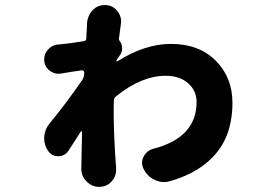

<svg xmlns="http://www.w3.org/2000/svg" viewBox="-20 -681 1040 753"><path d="M439.5 -449.2Q436.5 -446.3 436.5 -442.9Q436.5 -439.5 440.4 -440.4Q547.9 -508.8 650.4 -508.8Q760.7 -508.8 826.2 -442.9Q891.6 -377 891.6 -278.3Q891.6 -201.2 866.2 -142.1Q840.8 -83 786.1 -39.1Q731.4 4.9 647.5 29.3Q634.8 33.2 623 33.2Q605.5 33.2 586.9 24.4Q557.6 10.7 543 -18.6Q537.1 -31.2 537.1 -43Q537.1 -54.7 543 -66.4Q555.7 -90.8 582 -97.7Q751 -141.6 751 -281.2Q751 -325.2 717.8 -354.5Q684.6 -383.8 629.9 -383.8Q534.2 -383.8 434.6 -302.7Q426.8 -296.9 426.8 -287.1Q425.8 -273.4 425.8 -248Q425.8 -146.5 435.5 -20.5Q435.5 -17.6 435.5 -14.6Q435.5 10.7 418 30.3Q398.4 51.8 369.1 51.8Q339.8 51.8 319.3 30.3Q298.8 9.8 298.8 -18.6L301.8 -163.1Q301.8 -165 299.8 -166Q297.9 -167 296.9 -165Q257.8 -104.5 248 -88.9Q233.4 -68.4 208 -68.4Q183.6 -68.4 168.9 -88.9Q153.3 -111.3 153.3 -137.7Q153.3 -140.6 153.3 -143.6Q155.3 -173.8 174.8 -197.3Q243.2 -280.3 303.7 -369.1Q308.6 -377 309.6 -386.7L310.5 -396.5Q310.5 -400.4 307.6 -402.8Q304.7 -405.3 301.8 -405.3Q264.6 -400.4 219.7 -392.6Q214.8 -391.6 210 -391.6Q191.4 -391.6 175.8 -403.3Q155.3 -418 153.3 -443.4Q153.3 -446.3 153.3 -448.2Q153.3 -469.7 168 -486.3Q184.6 -504.9 210 -506.8Q216.8 -507.8 222.7 -507.8Q254.9 -510.7 308.6 -519.5Q318.4 -520.5 318.4 -530.3L321.3 -584Q321.3 -585.9 321.3 -588.9Q323.2 -619.1 342.8 -640.6Q362.3 -661.1 390.6 -661.1Q391.6 -661.1 391.6 -661.1Q420.9 -661.1 439.5 -638.7Q455.1 -620.1 455.1 -596.7Q455.1 -591.8 454.1 -586.9Q450.2 -560.5 446.3 -528.3Q446.3 -524.4 449.2 -520.5Q459 -507.8 459 -491.2Q459 -475.6 449.2 -462.9Q444.3 -455.1 439.5 -449.2Z"/></svg>

Font: Gen Jyuu GothicX Heavy
Style: Bold
Weight: 900
Designer: [Source Han Sans]
Ryoko NISHIZUKA  (kana & ideographs); Paul D. Hunt (Latin, Greek & Cyrillic); Wenlong ZHANG  (bopomofo
Version: Version 1.002.20150607